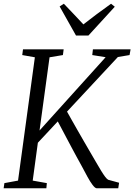

<svg xmlns="http://www.w3.org/2000/svg" viewBox="-26 -1007 719 1027"><path d="M-6.5 0 -2.5 -27.5 70.5 -41 160.5 -700.5 93 -712.5 97 -743H314.5L310.5 -712.5L239 -700.5L185.5 -309L539 -701L467.5 -712.5L471 -743H672.5L667 -712.5L604.5 -702L332.5 -410Q343.5 -390 359 -362.8Q374.5 -335.5 391.2 -306.2Q408 -277 423.5 -250Q439 -223 450.5 -203.5Q471.5 -168 487.2 -140.5Q503 -113 515 -93.5Q527 -74 536 -62Q545 -50 552.5 -45.5L611 -29.5L606.5 0H490.5Q482 -1 469.2 -17.8Q456.5 -34.5 442 -61Q427.5 -87.5 412 -117Q396.5 -146.5 381.5 -172.5Q370.5 -193 357.5 -217.2Q344.5 -241.5 331 -267Q317.5 -292.5 305.2 -315.8Q293 -339 283 -357.5L176.5 -243.5L149 -41L224.5 -27.5L222 0ZM380.5 -817 293 -972.5 315.5 -987Q341.5 -959.5 367.5 -932.5Q393.5 -905.5 420 -876.5Q454 -903.5 490.5 -930.5Q527 -957.5 568 -987L588 -971L447 -817Z"/></svg>

Font: Merriweather 72pt Light
Style: Italic
Weight: 300
Italic angle: -7.8°
Version: Version 2.101